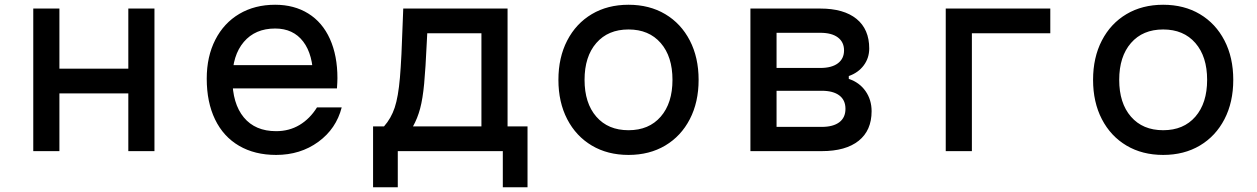

<svg xmlns="http://www.w3.org/2000/svg" viewBox="-20 -636 5290 808"><path d="M120 -600H230V-347H520V-600H630V0H520V-243H230V0H120Z M1335 -362 1298 -305Q1298 -406 1256 -461Q1214 -516 1138 -516Q1054 -516 1006 -459.5Q958 -403 958 -305Q958 -200 1006 -142Q1054 -84 1142 -84Q1197 -84 1240.5 -110Q1284 -136 1314 -184H1418Q1395 -94 1319.5 -39Q1244 16 1142 16Q1052 16 986 -22.5Q920 -61 885 -133.5Q850 -206 850 -305Q850 -398 886 -468.5Q922 -539 987 -577.5Q1052 -616 1138 -616Q1218 -616 1277.5 -579Q1337 -542 1368.5 -472Q1400 -402 1400 -307Q1400 -292 1398 -264H935V-362Z M1550 -104H1596Q1626 -138 1641 -183Q1656 -228 1663 -309Q1670 -390 1675 -548Q1676 -574 1677 -600H2116V-104H2200V152H2096V0H1654V152H1550ZM2006 -104V-496H1778L1776 -457Q1771 -348 1765 -284Q1759 -220 1748 -179Q1737 -138 1718 -104Z M2330 -300Q2330 -394 2367 -465.5Q2404 -537 2470.5 -576.5Q2537 -616 2625 -616Q2713 -616 2779.5 -576.5Q2846 -537 2883 -465.5Q2920 -394 2920 -300Q2920 -206 2883 -134.5Q2846 -63 2779.5 -23.5Q2713 16 2625 16Q2537 16 2470.5 -23.5Q2404 -63 2367 -134.5Q2330 -206 2330 -300ZM2810 -300Q2810 -398 2760.5 -455Q2711 -512 2625 -512Q2539 -512 2489.5 -455Q2440 -398 2440 -300Q2440 -202 2489.5 -145Q2539 -88 2625 -88Q2711 -88 2760.5 -145Q2810 -202 2810 -300Z M3138 -600H3432Q3531 -600 3584.5 -556.5Q3638 -513 3638 -432Q3638 -392 3615 -361Q3592 -330 3552 -316V-304Q3597 -289 3622.5 -252.5Q3648 -216 3648 -168Q3648 -87 3593.5 -43.5Q3539 0 3438 0H3138ZM3538 -178Q3538 -215 3512 -234.5Q3486 -254 3438 -254H3248V-102H3438Q3486 -102 3512 -121.5Q3538 -141 3538 -178ZM3532 -424Q3532 -459 3506 -478.5Q3480 -498 3432 -498H3248V-350H3432Q3480 -350 3506 -369.5Q3532 -389 3532 -424Z M3960 -600H4400V-496H4070V0H3960Z M4580 -300Q4580 -394 4617 -465.5Q4654 -537 4720.5 -576.5Q4787 -616 4875 -616Q4963 -616 5029.5 -576.5Q5096 -537 5133 -465.5Q5170 -394 5170 -300Q5170 -206 5133 -134.5Q5096 -63 5029.5 -23.5Q4963 16 4875 16Q4787 16 4720.5 -23.5Q4654 -63 4617 -134.5Q4580 -206 4580 -300ZM5060 -300Q5060 -398 5010.5 -455Q4961 -512 4875 -512Q4789 -512 4739.5 -455Q4690 -398 4690 -300Q4690 -202 4739.5 -145Q4789 -88 4875 -88Q4961 -88 5010.5 -145Q5060 -202 5060 -300Z"/></svg>

Font: Martian Mono sWd Rg
Style: Regular
Weight: 400
Width: 6
Monospace: yes
Designer: Roman Shamin
Foundry: Evil Martians
Version: Version 1.000